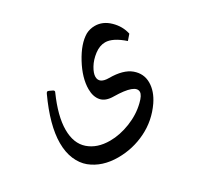

<svg xmlns="http://www.w3.org/2000/svg" viewBox="-127 -473 902 875"><g transform="rotate(-30 324.0 -35.5)"><path d="M62.5 61.5Q62.5 -31.7 123.5 -163.6Q126.5 -169.4 129.2 -170.9Q131.8 -172.4 138.2 -169.9L155.8 -161.6Q164.1 -156.7 159.2 -148.4Q115.2 -49.3 115.2 22.2Q115.2 93.8 157 130.1Q198.7 166.5 266.6 166.5Q318.4 166.5 373.3 144.8Q428.2 123 467.3 85Q495.1 58.6 495.1 41Q495.1 1.5 382.3 0Q338.4 0 318.4 -23.2Q298.3 -46.4 298.3 -85.9Q298.3 -145 335.7 -214.1Q373 -283.2 418.9 -310.1Q440.9 -321.8 466.8 -321.8Q508.8 -321.8 542.7 -288.8Q576.7 -255.9 585.9 -212.4L563.5 -186.5Q510.3 -233.4 470.2 -233.4Q441.4 -233.4 413.3 -212.2Q385.3 -190.9 369.4 -164.3Q353.5 -137.7 353.5 -119.1Q353.5 -83.5 404.8 -83.5Q479.5 -83.5 516.4 -52.5Q553.2 -21.5 553.2 24.7Q553.2 70.8 521 118.2Q476.1 183.1 407.2 217Q338.4 251 260.7 251Q176.8 251 121.1 206.1Q93.8 183.6 78.1 146.7Q62.5 109.9 62.5 61.5Z"/></g></svg>

Font: Nika
Style: Regular
Weight: 400
Designer: Mohammad Saleh Souzanchi
Foundry: http://font-store.ir
Version: Version:1.0.0;RFB:1.2.5;Building:2016-05-25 11:08:22.297533